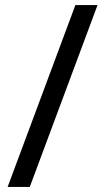

<svg xmlns="http://www.w3.org/2000/svg" viewBox="-20 -978 413 754"><path d="M10 -244 276 -958H363L97 -244Z"/></svg>

Font: Noto Sans Khmer UI ExtraCondensed
Style: Regular
Weight: 400
Width: 2
Designer: Danh Hong and the Monotype Design Team
Foundry: Monotype Imaging Inc.
Version: Version 2.002; ttfautohint (v1.8.4.7-5d5b)